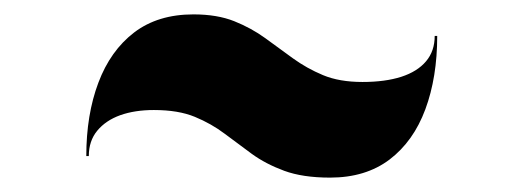

<svg xmlns="http://www.w3.org/2000/svg" viewBox="-20 -560 728 267"><path d="M439 -313Q401 -313 375.2 -322.5Q349.5 -332 330.2 -346Q311 -360 292.5 -374Q274 -388 251 -397.5Q228 -407 194 -407Q167.5 -407 147.2 -399.8Q127 -392.5 115.2 -378.2Q103.5 -364 103.5 -343H100Q100 -400.5 116.8 -445Q133.5 -489.5 166.5 -514.8Q199.5 -540 249 -540Q282 -540 305.8 -530.5Q329.5 -521 348.8 -507Q368 -493 387.2 -479Q406.5 -465 429.2 -455.5Q452 -446 484 -446Q515.5 -446 538 -453.2Q560.5 -460.5 572.5 -474.8Q584.5 -489 584.5 -510H588Q588 -452.5 571.5 -408Q555 -363.5 521.8 -338.2Q488.5 -313 439 -313Z"/></svg>

Font: Bodoni Moda 48pt Black
Style: Regular
Weight: 900
Designer: Owen Earl
Foundry: indestructible type
Version: Version 2.004